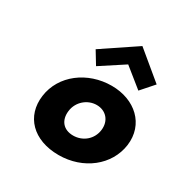

<svg xmlns="http://www.w3.org/2000/svg" viewBox="-120 -570 651 676"><g transform="rotate(30 206.0 -232.0)"><path d="M159 -144C164 -184 198 -212 235 -212C272 -212 298 -184 293 -144C288 -104 255 -77 216 -77C176 -77 154 -104 159 -144ZM53 -144C41 -56 102 8 206 8C306 8 387 -56 399 -144C411 -234 342 -297 247 -297C149 -297 65 -234 53 -144ZM133 -380 164 -329 259 -391 336 -329 381 -380 270 -472Z"/></g></svg>

Font: Hussar Tani
Style: Kurs
Weight: 700
Foundry: Cannot Into Space Fonts
Version: Version 0.92